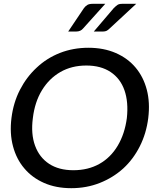

<svg xmlns="http://www.w3.org/2000/svg" viewBox="-20 -977 810 1005"><path d="M353 8Q273 8 210.5 -19.5Q148 -47 107 -96Q66 -144 48 -211.5Q30 -279 40 -359Q50 -440 84.5 -507Q119 -574 172 -623Q225 -673 294 -700Q363 -727 443 -727Q523 -727 586 -699.5Q649 -672 690 -623Q731 -574 748.5 -507Q766 -440 756 -359Q746 -279 712 -211.5Q678 -144 626 -96Q572 -47 502.5 -19.5Q433 8 353 8ZM364 -86Q441 -86 500 -119Q559 -152 596 -214Q633 -276 644 -359Q653 -443 631.5 -504.5Q610 -566 559 -600Q508 -634 432 -634Q355 -634 296 -600Q237 -566 199.5 -504.5Q162 -443 152 -359Q141 -276 163.5 -214.5Q186 -153 237 -119.5Q288 -86 364 -86ZM465 -957H531L415 -828Q402 -812 379 -812H337L419 -934Q427 -945 437 -951Q447 -957 465 -957ZM620 -957H693L554 -828Q545 -819 537.5 -815.5Q530 -812 519 -812H471L575 -934Q586 -945 594.5 -951Q603 -957 620 -957Z"/></svg>

Font: Aleo Medium
Style: Italic
Weight: 500
Italic angle: -7°
Designer: Alessio Laiso
Foundry: Alessio Laiso
Version: Version 2.001;gftools[0.9.29]